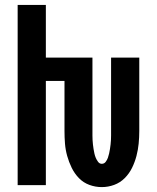

<svg xmlns="http://www.w3.org/2000/svg" viewBox="-20 -755 640 783"><path d="M395 8Q369 8 344.5 -1Q320 -10 302 -28.5Q284 -47 272.5 -70.5Q261 -94 254 -119Q247 -144 245 -169.5Q243 -195 243 -221V-425H167V0H52V-735H167V-520H357V-221Q357 -212 357 -202.5Q357 -193 357.5 -184Q358 -175 359 -166Q360 -157 361.5 -147.5Q363 -138 365 -129Q367 -120 370.5 -111.5Q374 -103 380 -95Q386 -87 395 -87Q405 -87 411 -95Q417 -103 420 -111.5Q423 -120 425 -129Q427 -138 428.5 -147.5Q430 -157 431 -166Q432 -175 432.5 -184Q433 -193 433 -202.5Q433 -212 433 -221V-520H548V-221Q548 -195 545.5 -169.5Q543 -144 536.5 -119Q530 -94 518.5 -70.5Q507 -47 488.5 -28.5Q470 -10 445.5 -1Q421 8 395 8Z"/></svg>

Font: Iosevka Extrabold Extended
Style: Regular
Weight: 800
Width: 7
Monospace: yes
Designer: Belleve Invis
Foundry: Belleve Invis
Version: Version 32.5.0; ttfautohint (v1.8.4)